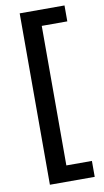

<svg xmlns="http://www.w3.org/2000/svg" viewBox="-96 -759 523 962"><g transform="rotate(-10 165.0 -278.0)"><path d="M305 158H77V-714H305V-633H175V77H305Z"/></g></svg>

Font: Noto Sans Tai Tham Medium
Style: Regular
Weight: 500
Designer: Monotype Design Team 2013. Revised by David WIlliams 2020
Foundry: Monotype Imaging Inc.
Version: Version 2.002; ttfautohint (v1.8.4.7-5d5b)